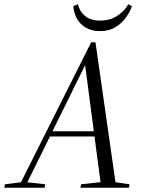

<svg xmlns="http://www.w3.org/2000/svg" viewBox="-50 -875 662 895"><path d="M-30 0 -27 -16 52 -26H72L161 -16L158 0ZM35 0 375 -678H395L492 0H422L346 -577H350L348 -574L65 0ZM176 -239V-263H424V-239ZM325 0 328 -16 438 -28H472L554 -16L551 0ZM416 -730Q375 -730 347.5 -747.5Q320 -765 306.5 -792Q293 -819 292 -847L313 -855Q321 -822 346.5 -800.5Q372 -779 417 -779Q462 -779 495.5 -800.5Q529 -822 548 -855L565 -846Q555 -818 535.5 -791.5Q516 -765 486.5 -747.5Q457 -730 416 -730Z"/></svg>

Font: Source Serif 4 60pt
Style: Italic
Weight: 400
Italic angle: -12°
Version: Version 4.004;hotconv 1.0.116;makeotfexe 2.5.65601